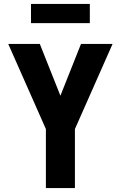

<svg xmlns="http://www.w3.org/2000/svg" viewBox="-20 -959 616 979"><path d="M214 0H362V-301L554 -735H393L288 -471L183 -735H22L214 -301ZM138 -841H438V-939H138Z"/></svg>

Font: Iosevka Sparkle Heavy
Style: Regular
Weight: 900
Designer: Belleve Invis
Foundry: Belleve Invis
Version: Version 4.5.0; ttfautohint (v1.8.3)